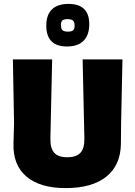

<svg xmlns="http://www.w3.org/2000/svg" viewBox="-20 -951 693 983"><path d="M600 -319 599 -216Q598 -106 525 -47Q452 12 316 12Q185 12 115.5 -47Q46 -106 49 -216L52 -319L46 -647H247L238 -243Q237 -192 257.5 -169Q278 -146 324 -146Q371 -146 392 -169Q413 -192 412 -243L403 -647H607ZM437 -827Q437 -772 408 -742.5Q379 -713 323 -713Q217 -713 217 -820Q217 -875 246 -903Q275 -931 331 -931Q437 -931 437 -827ZM292 -823Q292 -804 300 -796.5Q308 -789 328 -789Q347 -789 354.5 -796Q362 -803 362 -820Q362 -838 354 -845.5Q346 -853 326 -853Q307 -853 299.5 -846.5Q292 -840 292 -823Z"/></svg>

Font: Luna Sans Black
Style: Regular
Weight: 900
Designer: Juan Pablo del Peral
Foundry: Huerta Tipografica
Version: Version 2.001; ttfautohint (v1.5)